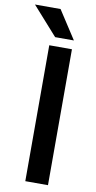

<svg xmlns="http://www.w3.org/2000/svg" viewBox="-137 -947 497 989"><g transform="rotate(10 111.0 -452.5)"><path d="M189.9 -710.9V0H71.3V-710.9ZM96.2 -904.8 191.9 -757.3H93.8L-37.6 -904.8Z"/></g></svg>

Font: Roboto Condensed Medium
Style: Regular
Weight: 500
Designer: Christian Robertson
Foundry: Google
Version: Version 3.0